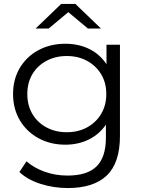

<svg xmlns="http://www.w3.org/2000/svg" viewBox="-20 -751 725 970"><path d="M323 199Q251 199 185 178Q119 157 78 118L114 64Q151 97 205.5 116.5Q260 136 321 136Q421 136 468 89.5Q515 43 515 -55V-186L525 -276L518 -366V-525H586V-64Q586 72 519.5 135.5Q453 199 323 199ZM310 -20Q235 -20 175 -52.5Q115 -85 80.5 -143Q46 -201 46 -276Q46 -351 80.5 -408.5Q115 -466 175 -498Q235 -530 310 -530Q380 -530 436 -501Q492 -472 525 -415Q558 -358 558 -276Q558 -194 525 -137Q492 -80 436 -50Q380 -20 310 -20ZM317 -83Q375 -83 420 -107.5Q465 -132 491 -175.5Q517 -219 517 -276Q517 -333 491 -376Q465 -419 420 -443.5Q375 -468 317 -468Q260 -468 214.5 -443.5Q169 -419 143.5 -376Q118 -333 118 -276Q118 -219 143.5 -175.5Q169 -132 214.5 -107.5Q260 -83 317 -83ZM160 -607 289 -731H361L490 -607H424L297 -713H353L226 -607Z"/></svg>

Font: MOST Montserrat
Style: Regular
Weight: 400
Designer: Julieta Ulanovsky
Foundry: Julieta Ulanovsky
Version: Version 8.000;March 11, 2024;FontCreator 15.0.0.2926 64-bit